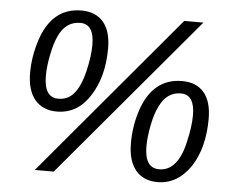

<svg xmlns="http://www.w3.org/2000/svg" viewBox="-50 -753 990 818"><g transform="rotate(5 444.5 -344.0)"><path d="M788 -688 208 0H127L706 -688ZM266 -694Q327 -694 360 -655.5Q393 -617 393 -543Q393 -420 339 -338Q287 -256 198 -256Q138 -256 104.5 -296Q71 -336 71 -411Q71 -480 94 -552Q141 -694 266 -694ZM266 -641Q205 -641 175 -578Q159 -545 149 -493Q139 -443 139 -404Q139 -311 200 -311Q242 -311 268 -343Q295 -376 310 -440Q325 -504 325 -552Q325 -641 266 -641ZM720 -432Q781 -432 813.5 -393.5Q846 -355 846 -282Q846 -157 793 -76Q737 6 652 6Q591 6 558 -34.5Q525 -75 525 -149Q525 -223 547 -290Q594 -432 720 -432ZM719 -379Q659 -379 629 -316Q612 -284 602 -232Q592 -182 592 -142Q592 -49 654 -49Q695 -49 722 -82Q750 -116 763 -179Q778 -243 778 -291Q778 -379 719 -379Z"/></g></svg>

Font: Libra Sans
Style: Italic
Weight: 400
Italic angle: -12°
Foundry: Context Ltd
Version: Version 1.002